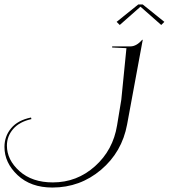

<svg xmlns="http://www.w3.org/2000/svg" viewBox="-481 -457 757 861"><path d="M139 -437H159L256 -359L242 -345L149 -427L56 -345L42 -359ZM-246 384Q-343 384 -402 328.5Q-461 273 -461 202Q-461 154 -431 118Q-401 82 -342 70L-340 77Q-394 89 -422 121.5Q-450 154 -450 196Q-450 260 -393.5 310.5Q-337 361 -244 361Q-136 361 -55 288.5Q26 216 44 105L63 -10L86 -241L22 -244V-249H104Q131 -249 157 -279L159 -278L89 101Q66 225 -28 304.5Q-122 384 -246 384Z"/></svg>

Font: Kleymissky
Style: Regular
Weight: 500
Italic angle: -8°
Designer: gluk
Foundry: gluk
Version: Version 0.283